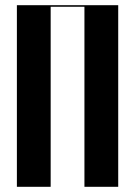

<svg xmlns="http://www.w3.org/2000/svg" viewBox="-20 -719 520 739"><path d="M45 0H175V-693H305V0H435V-699H45Z"/></svg>

Font: Moniqa Black
Style: Regular
Weight: 900
Designer: Rajesh Rajput
Foundry: Rajesh Rajput
Version: Version 1.000